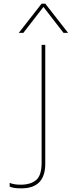

<svg xmlns="http://www.w3.org/2000/svg" viewBox="-20 -1026 393 1052"><path d="M353 -846ZM353 -846H328L218 -988L108 -846H83L208 -1006H228ZM97 6Q50 6 33 -4V-24Q56 -14 93 -14Q147 -14 177.5 -39Q208 -64 208 -135V-780H228V-129Q228 6 97 6Z"/></svg>

Font: Tanohe Sans Thin
Style: Regular
Weight: 100
Designer: Village Type and Design LLC & Cristiano Sobral
Foundry: Cooper Hewitt Smithsonian Design Museum
Version: Version 1.00;September 29, 2021;FontCreator 13.0.0.2655 64-b